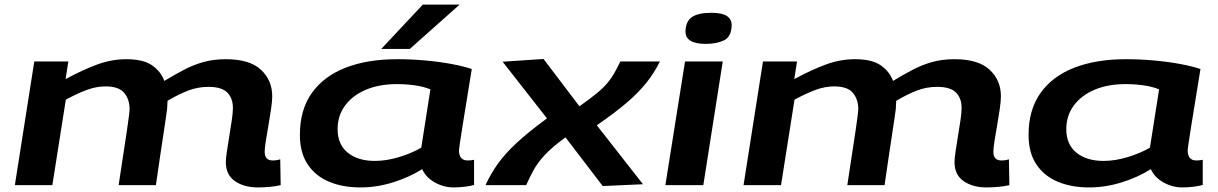

<svg xmlns="http://www.w3.org/2000/svg" viewBox="-20 -810 5330 840"><path d="M1108 10Q1048 10 1008 -17.5Q968 -45 968 -101Q968 -116 972.5 -146.5Q977 -177 983 -213.5Q989 -250 994 -283.5Q999 -317 999 -338Q999 -380 974.5 -405Q950 -430 892 -430Q845 -430 802.5 -413.5Q760 -397 713 -369Q713 -363 712 -350.5Q711 -338 711 -332Q708 -309 704 -282.5Q700 -256 694.5 -219.5Q689 -183 681 -130Q673 -77 662 0H499Q524 -162 535.5 -240.5Q547 -319 547 -333Q547 -375 523.5 -403.5Q500 -432 442 -432Q401 -432 359.5 -416.5Q318 -401 268 -374L209 0H45L130 -541H279L267 -464Q341 -504 404.5 -527.5Q468 -551 532 -551Q607 -551 645.5 -524Q684 -497 699 -456Q745 -484 786.5 -505.5Q828 -527 871.5 -539Q915 -551 968 -551Q1072 -551 1121.5 -505Q1171 -459 1171 -389Q1171 -368 1166 -333.5Q1161 -299 1154.5 -262Q1148 -225 1143 -193.5Q1138 -162 1138 -146Q1138 -108 1173 -108Q1191 -108 1206 -113L1208 0Q1188 5 1160 7.5Q1132 10 1108 10Z M1965 10Q1921 10 1882 -12Q1843 -34 1827 -70Q1772 -35 1700.5 -12.5Q1629 10 1557 10Q1479 10 1419.5 -15Q1360 -40 1326 -91Q1292 -142 1292 -220Q1292 -330 1344.5 -403.5Q1397 -477 1492.5 -514Q1588 -551 1718 -551Q1778 -551 1840 -545.5Q1902 -540 1955.5 -530Q2009 -520 2044 -508Q2018 -350 2003 -255Q1988 -160 1988 -153Q1988 -108 2026 -108Q2041 -108 2054 -111V-1Q2038 4 2013 7Q1988 10 1965 10ZM1823 -164 1863 -419Q1834 -431 1796 -436.5Q1758 -442 1716 -442Q1639 -442 1581 -417.5Q1523 -393 1490 -348.5Q1457 -304 1457 -245Q1457 -178 1501.5 -142Q1546 -106 1620 -106Q1670 -106 1725 -122.5Q1780 -139 1823 -164ZM1648 -596 1830 -790H1991L1773 -596Z M2694 -541H2867Q2843 -492 2808 -448Q2773 -404 2720 -359Q2667 -314 2591 -262L2793 -4L2617 4L2454 -209Q2396 -167 2364 -132.5Q2332 -98 2314.5 -66Q2297 -34 2282 0H2104Q2126 -48 2157 -92Q2188 -136 2239.5 -184Q2291 -232 2373 -292L2179 -540L2358 -552L2515 -345Q2562 -378 2591 -402Q2620 -426 2637.5 -447Q2655 -468 2667.5 -490Q2680 -512 2694 -541Z M3092 -754Q3139 -754 3160 -740Q3181 -726 3181 -700Q3180 -649 3147.5 -633.5Q3115 -618 3068 -618Q2979 -618 2979 -672Q2980 -717 3007.5 -735.5Q3035 -754 3092 -754ZM2891 0 2977 -541H3142L3057 0Z M4296 10Q4236 10 4196 -17.5Q4156 -45 4156 -101Q4156 -116 4160.5 -146.5Q4165 -177 4171 -213.5Q4177 -250 4182 -283.5Q4187 -317 4187 -338Q4187 -380 4162.5 -405Q4138 -430 4080 -430Q4033 -430 3990.5 -413.5Q3948 -397 3901 -369Q3901 -363 3900 -350.5Q3899 -338 3899 -332Q3896 -309 3892 -282.5Q3888 -256 3882.5 -219.5Q3877 -183 3869 -130Q3861 -77 3850 0H3687Q3712 -162 3723.5 -240.5Q3735 -319 3735 -333Q3735 -375 3711.5 -403.5Q3688 -432 3630 -432Q3589 -432 3547.5 -416.5Q3506 -401 3456 -374L3397 0H3233L3318 -541H3467L3455 -464Q3529 -504 3592.5 -527.5Q3656 -551 3720 -551Q3795 -551 3833.5 -524Q3872 -497 3887 -456Q3933 -484 3974.5 -505.5Q4016 -527 4059.5 -539Q4103 -551 4156 -551Q4260 -551 4309.5 -505Q4359 -459 4359 -389Q4359 -368 4354 -333.5Q4349 -299 4342.5 -262Q4336 -225 4331 -193.5Q4326 -162 4326 -146Q4326 -108 4361 -108Q4379 -108 4394 -113L4396 0Q4376 5 4348 7.5Q4320 10 4296 10Z M5153 10Q5109 10 5070 -12Q5031 -34 5015 -70Q4960 -35 4888.5 -12.5Q4817 10 4745 10Q4667 10 4607.5 -15Q4548 -40 4514 -91Q4480 -142 4480 -220Q4480 -330 4532.5 -403.5Q4585 -477 4680.5 -514Q4776 -551 4906 -551Q4966 -551 5028 -545.5Q5090 -540 5143.5 -530Q5197 -520 5232 -508Q5206 -350 5191 -255Q5176 -160 5176 -153Q5176 -108 5214 -108Q5229 -108 5242 -111V-1Q5226 4 5201 7Q5176 10 5153 10ZM5011 -164 5051 -419Q5022 -431 4984 -436.5Q4946 -442 4904 -442Q4827 -442 4769 -417.5Q4711 -393 4678 -348.5Q4645 -304 4645 -245Q4645 -178 4689.5 -142Q4734 -106 4808 -106Q4858 -106 4913 -122.5Q4968 -139 5011 -164Z"/></svg>

Font: Georama Extra Expanded SemiBold
Style: Italic
Weight: 600
Width: 8
Italic angle: -9°
Designer: Jean-Baptiste Levee
Foundry: Production Type
Version: Version 1.000